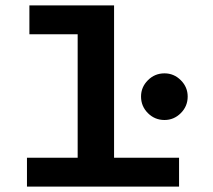

<svg xmlns="http://www.w3.org/2000/svg" viewBox="-20 -692 790 712"><path d="M80 0V-107H268V-565H89V-672H403V-107H644V0ZM590 -247Q554 -247 528.5 -272.5Q503 -298 503 -334Q503 -369 528.5 -394.5Q554 -420 590 -420Q625 -420 650.5 -394.5Q676 -369 676 -334Q676 -298 650.5 -272.5Q625 -247 590 -247Z"/></svg>

Font: Inconsolata ExtraExpanded ExtraBold
Style: Regular
Weight: 800
Width: 8
Monospace: yes
Designer: Raph Levien, Cyreal, Brenton Simpson
Foundry: Raph Levien, Cyreal, Google
Version: Version 3.001; ttfautohint (v1.8.2.53-6de2)